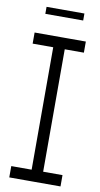

<svg xmlns="http://www.w3.org/2000/svg" viewBox="-93 -877 479 919"><g transform="rotate(10 146.0 -417.5)"><path d="M121 0V-650L169 -704H177V-55L129 0ZM22 0V-55H121V0ZM129 0 177 -55H271V0ZM21 -650V-704H169L121 -650ZM177 -650V-704H270V-650ZM56 -801V-835H240V-801Z"/></g></svg>

Font: Foldit Thin Light
Style: Regular
Weight: 300
Version: Version 1.003